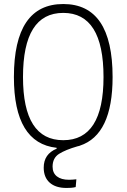

<svg xmlns="http://www.w3.org/2000/svg" viewBox="-20 -723 626 950"><path d="M308.6 207Q255.4 207 225.8 180.7Q196.3 154.3 196.3 106.4Q196.3 39.1 260.3 12.7V8.3Q48.8 -14.6 48.8 -341.8Q48.8 -703.1 293 -703.1Q537.1 -703.1 537.1 -341.8Q537.1 -55.7 375.5 -2.4H376Q373.5 -2 371.6 -1Q367.7 0 363.3 1Q304.2 18.1 272.2 38.3Q240.2 58.6 240.2 101.6Q240.2 132.8 261.5 149.7Q282.7 166.5 321.3 166.5Q335.9 166.5 357.9 164.1L354.5 202.6Q342.8 205.6 330.6 206.3Q318.4 207 308.6 207ZM293 -29.3Q492.2 -29.3 492.2 -341.8Q492.2 -659.2 293 -659.2Q93.8 -659.2 93.8 -341.8Q93.8 -29.3 293 -29.3Z"/></svg>

Font: Caskaydia Cove ExtraLight
Style: Regular
Weight: 200
Monospace: yes
Designer: Aaron Bell
Foundry: Saja Typeworks
Version: Version 4.300; ttfautohint (v1.8.3)